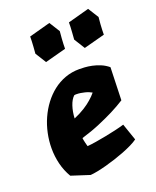

<svg xmlns="http://www.w3.org/2000/svg" viewBox="-134 -773 703 866"><g transform="rotate(-20 218.0 -340.0)"><path d="M395 -254.9Q366.7 -236.8 332 -219.2Q302.2 -204.1 261.5 -186.8Q220.7 -169.4 171.9 -154.8Q172.4 -150.9 173.3 -145Q174.3 -139.2 175.8 -133.3Q177.2 -127.4 178.7 -121.8Q180.2 -116.2 181.2 -112.8Q199.2 -114.3 223.1 -118.2Q247.1 -122.1 272.2 -127Q297.4 -131.8 321.8 -137.5Q346.2 -143.1 365.2 -148.9L393.1 -67.9Q380.4 -58.6 361.3 -49.3Q342.3 -40 319.8 -31.2Q297.4 -22.5 273.2 -14.6Q249 -6.8 226.3 -0.7Q203.6 5.4 183.8 9.3Q164.1 13.2 149.9 14.2L62 -14.2Q43 -46.4 33.9 -83.3Q24.9 -120.1 24.9 -158.2Q24.9 -194.3 32.5 -230.2Q40 -266.1 54.7 -298.8Q69.3 -331.5 90.3 -359.4Q111.3 -387.2 137.7 -408Q164.1 -428.7 196 -440.4Q228 -452.1 264.2 -452.1Q273.9 -452.1 290 -451.2Q306.2 -450.2 325 -446.3Q343.8 -442.4 363.3 -434.3Q382.8 -426.3 399.9 -412.1ZM285.2 -332Q279.3 -335.4 271 -338.9Q262.7 -342.3 252.9 -344.7Q243.2 -347.2 233.4 -348.6Q223.6 -350.1 214.8 -350.1Q211.9 -350.1 209 -350.1Q206.1 -350.1 203.1 -349.1Q188 -335 179.2 -308.3Q170.4 -281.7 168.9 -250Q198.7 -262.7 220.7 -276.6Q242.7 -290.5 256.8 -303.2Q273.4 -317.4 285.2 -332ZM134.8 -533.2 102.5 -585Q104 -603.5 105 -618.2Q106 -632.8 106.4 -643.6Q106.9 -656.2 106.9 -666L209 -693.8L240.7 -643.1Q238.8 -624.5 237.8 -609.4Q236.8 -594.2 236.3 -583Q235.8 -570.3 235.8 -560.1ZM320.8 -533.2 288.6 -585Q290 -603.5 291 -618.2Q292 -632.8 292.5 -643.6Q293 -656.2 293 -666L395 -693.8L426.8 -643.1Q424.8 -624.5 423.8 -609.4Q422.9 -594.2 422.4 -583Q421.9 -570.3 421.9 -560.1Z"/></g></svg>

Font: Simonetta
Style: Black Italic
Weight: 900
Italic angle: -2°
Designer: Gayaneh Bagdasaryan
Foundry: Brownfox
Version: Version 1.002